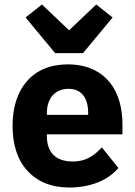

<svg xmlns="http://www.w3.org/2000/svg" viewBox="-20 -824 602 856"><path d="M288 12C208 12 145 -15 102 -63C58 -110 36 -179 36 -263C36 -346 58 -414 100 -462C142 -510 203 -537 282 -537C369 -537 430 -505 470 -456C509 -407 526 -340 526 -269V-225H189V-217C189 -148 225 -104 305 -104C366 -104 401 -132 434 -167L508 -75C461 -20 384 12 288 12ZM285 -428C225 -428 189 -385 189 -320V-312H373V-321C373 -385 345 -428 285 -428ZM226 -587 94 -746 167 -804 288 -689 409 -804 482 -746 350 -587Z"/></svg>

Font: Plexus Sans Bold
Style: Regular
Weight: 700
Version: Version 2.001;PS 002.001;hotconv 1.0.70;makeotf.lib2.5.58329